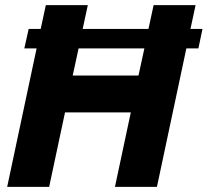

<svg xmlns="http://www.w3.org/2000/svg" viewBox="-20 -730 811 750"><path d="M92 -617H139L159 -710H323L303 -617H560L580 -710H744L724 -617H771L755 -541H708L593 0H429L491 -291H234L172 0H8L123 -541H75ZM264 -435H521L544 -541H287Z"/></svg>

Font: Raleway ExtraBold
Style: Italic
Weight: 800
Italic angle: -12°
Designer: Matt McInerney, Pablo Impallari, Rodrigo Fuenzalida
Foundry: Matt McInerney, Pablo Impallari, Rodrigo Fuenzalida
Version: Version 4.026